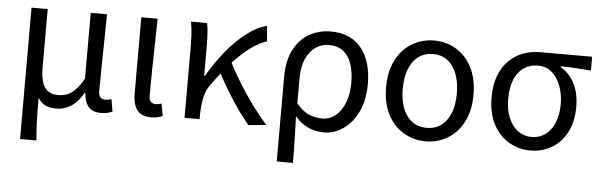

<svg xmlns="http://www.w3.org/2000/svg" viewBox="-48 -720 3373 1082"><g transform="rotate(5 1638.0 -179.0)"><path d="M92.1 199.6V-543.4H183.5V-210.3Q183.5 -138.9 206.9 -102.5Q230.4 -66 283.3 -66Q308.4 -66 331.5 -73.6Q354.6 -81.2 378.2 -104.1Q401.8 -126.9 427 -171.4V-543.4H519.1Q518.3 -469.8 516.9 -393.9Q515.4 -318 514.3 -244.8Q513.2 -171.5 513.2 -105.8Q513.2 -83.3 524 -73.1Q534.7 -62.9 552.4 -62.9Q560.4 -62.9 568.1 -64.4Q575.8 -65.9 585.8 -69.3L597.6 0.1Q585.9 5.7 570.7 9.5Q555.4 13.4 532.6 13.4Q486.3 13.4 463.4 -11.9Q440.6 -37.3 435.4 -92.4H433Q403.6 -40 364.9 -14.5Q326.1 11 282.2 11Q248.6 11 222.1 0.8Q195.7 -9.5 176.2 -41.2Q176.2 -1.5 176.6 29.5Q177 60.5 177.8 87.2Q178.7 113.9 180.3 140.7Q181.9 167.5 184.3 199.6Z M816.3 13.4Q778.9 13.4 756.5 -1.2Q734 -15.9 723.6 -44.1Q713.1 -72.3 713.1 -112.4V-543.4H805.3Q804.5 -469.8 802.5 -393.9Q800.6 -318 799.5 -244.8Q798.4 -171.5 798.4 -105.8Q798.4 -83.3 808.6 -73.1Q818.7 -62.9 836.4 -62.9Q844 -62.9 851.9 -64.4Q859.8 -65.9 869 -69.3L881.4 0.1Q869.8 5.7 854.7 9.5Q839.6 13.4 816.3 13.4Z M1005.1 0V-394.4Q1005.1 -427.2 1003.3 -466.9Q1001.6 -506.5 994.2 -543.4H1084.8Q1090.6 -521.5 1092.6 -486.8Q1094.6 -452.1 1094.6 -416V-245.6H1099Q1142.2 -320.6 1195.2 -385.9Q1248.2 -451.2 1306.7 -496.9Q1365.2 -542.7 1423.1 -556.8L1430.6 -470.1Q1385.6 -455.6 1338.2 -420.9Q1290.9 -386.1 1240.8 -331.2Q1190.6 -276.2 1135.4 -200.1Q1110.7 -167.5 1101.1 -124.6Q1091.6 -81.7 1090.4 -28.3V0ZM1366.9 9.3Q1336.7 -26 1303.3 -73.6Q1270 -121.2 1237.7 -174.8Q1205.3 -228.5 1178.7 -280.6L1239 -337.7Q1266.2 -284.1 1303.5 -223.2Q1340.8 -162.2 1383.6 -104.1Q1426.4 -46 1467.8 0Z M1544.1 199.6V-277.9Q1544.1 -372.3 1576.8 -434Q1609.4 -495.7 1663.8 -526.2Q1718.2 -556.8 1783.8 -556.8Q1897.8 -556.8 1957.7 -482.3Q2017.6 -407.8 2017.6 -280Q2017.6 -187.5 1985.4 -121.5Q1953.3 -55.6 1902 -21.1Q1850.7 13.4 1793.8 13.4Q1750.3 13.4 1708.6 -3.8Q1666.9 -20.9 1630 -64.5Q1631.8 -15.4 1632.9 26.3Q1634 68 1634.7 109.6Q1635.5 151.2 1636.3 199.6ZM1778.6 -63.7Q1818.7 -63.7 1851.6 -89.4Q1884.6 -115.2 1904.3 -163.6Q1924 -212 1924 -278.8Q1924 -339.2 1909 -384.5Q1893.9 -429.8 1862.1 -454.9Q1830.3 -480.1 1779.8 -480.1Q1740.4 -480.1 1706.5 -457.4Q1672.5 -434.8 1651.8 -389.7Q1631.2 -344.6 1631.2 -275.4V-136.8Q1669.6 -91.3 1706.1 -77.5Q1742.7 -63.7 1778.6 -63.7Z M2369.1 13.4Q2301.4 13.4 2244.9 -20Q2188.4 -53.3 2155 -117Q2121.6 -180.6 2121.6 -271Q2121.6 -362.5 2155 -426.3Q2188.4 -490 2244.9 -523.4Q2301.4 -556.8 2369.1 -556.8Q2437.2 -556.8 2493.2 -523.4Q2549.2 -490 2582.6 -426.3Q2616 -362.5 2616 -271Q2616 -180.6 2582.6 -117Q2549.2 -53.3 2493.2 -20Q2437.2 13.4 2369.1 13.4ZM2369.1 -62.9Q2441.7 -62.9 2481.7 -119.5Q2521.8 -176.2 2521.8 -271Q2521.8 -333.8 2503.9 -380.8Q2486 -427.8 2451.8 -454.2Q2417.7 -480.5 2369.1 -480.5Q2320.8 -480.5 2286.2 -454.2Q2251.6 -427.8 2233.7 -380.8Q2215.8 -333.8 2215.8 -271Q2215.8 -176.2 2255.8 -119.5Q2295.9 -62.9 2369.1 -62.9Z M2961.5 13.4Q2896.3 13.4 2840.9 -18.9Q2785.5 -51.2 2752 -113.6Q2718.6 -176.1 2718.6 -265.2Q2718.6 -337.4 2738.8 -389.7Q2759.1 -442.1 2794 -476Q2829 -509.8 2873.5 -526.6Q2918 -543.4 2966.5 -543.4H3263.4V-465.1Q3217.4 -468.9 3177.2 -471.3Q3137 -473.8 3091.8 -474.2V-469.8Q3141.9 -441.5 3170.4 -386.2Q3198.9 -330.9 3198.9 -253.9Q3198.9 -169.8 3167.5 -109.9Q3136.2 -50 3082.2 -18.3Q3028.2 13.4 2961.5 13.4ZM2962.3 -62.9Q3006 -62.9 3039.3 -87.1Q3072.6 -111.4 3091.5 -155.8Q3110.4 -200.2 3110.4 -261.3Q3110.4 -316.3 3093.2 -363.1Q3076 -409.8 3043.3 -438.5Q3010.6 -467.1 2963.5 -467.1Q2920.9 -467.1 2886.7 -445.3Q2852.4 -423.4 2832.6 -378.4Q2812.8 -333.4 2812.8 -265.2Q2812.8 -202.9 2832.3 -157.5Q2851.8 -112.2 2885.8 -87.5Q2919.7 -62.9 2962.3 -62.9Z"/></g></svg>

Font: Noto Sans KR Thin
Style: Regular
Weight: 100
Designer: Ryoko NISHIZUKA 西塚涼子 (kana, bopomofo & ideographs); Paul D. Hunt (Latin, Greek & Cyrillic); Sandoll Communications 산돌커뮤니
Foundry: Adobe
Version: Version 2.004-H2;hotconv 1.0.118;makeotfexe 2.5.65603